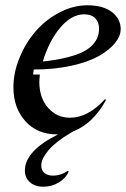

<svg xmlns="http://www.w3.org/2000/svg" viewBox="-20 -500 477 727"><path d="M236.8 147 240.2 149.9Q228.5 175.8 201.9 191.4Q175.3 207 144 207Q112.3 207 93.3 189.9Q74.2 172.9 74.2 146Q74.2 71.3 200.2 8.8H194.8Q121.1 8.8 75.9 -41.3Q30.8 -91.3 30.8 -169.9Q30.8 -225.1 54 -281.5Q77.1 -337.9 114.7 -381.3Q152.3 -424.8 204.6 -452.4Q256.8 -480 311 -480Q371.1 -480 404.1 -454.1Q437 -428.2 437 -390.1Q437 -363.3 415 -336.4Q393.1 -309.6 352.8 -287.1Q312.5 -264.6 248.5 -250.7Q184.6 -236.8 107.9 -236.8L105 -217.8H130.9Q128.9 -198.2 128.9 -189.9Q128.9 -129.9 161.9 -92Q194.8 -54.2 245.1 -54.2Q313 -54.2 377 -124L381.8 -122.1Q333 -32.2 257.8 -2.9L248 2.9Q191.4 36.1 163.8 68.6Q136.2 101.1 136.2 127Q136.2 145 148.4 155Q160.6 165 180.2 165Q210 165 236.8 147ZM298.8 -445.8Q251 -445.8 208.5 -395.8Q166 -345.7 142.1 -267.1Q194.3 -272.5 233.4 -282.5Q272.5 -292.5 295.2 -304.2Q317.9 -315.9 331.8 -331.5Q345.7 -347.2 350.3 -361.3Q355 -375.5 355 -392.1Q355 -416.5 340.3 -431.2Q325.7 -445.8 298.8 -445.8Z"/></svg>

Font: Redaction
Style: Italic
Weight: 400
Designer: Jeremy Mickel / Forest Young
Foundry: MCKL
Version: Version 2.001;hotconv 1.0.113;makeotfexe 2.5.65598 DEVELOPME